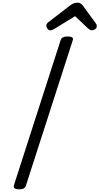

<svg xmlns="http://www.w3.org/2000/svg" viewBox="-20 -1403 744 1437"><path d="M124 14Q101 14 90.5 7Q80 0 84 -16L434 -1103Q439 -1117 451.5 -1123.5Q464 -1130 486 -1130Q510 -1130 520 -1123Q530 -1116 524 -1100L174 -14Q170 0 158 7Q146 14 124 14ZM356 -1176Q344 -1176 335.5 -1188Q327 -1200 327 -1211Q327 -1220 330.5 -1225Q334 -1230 338 -1234L503 -1361Q518 -1373 531.5 -1378Q545 -1383 561 -1383Q574 -1383 584 -1376.5Q594 -1370 603 -1357L698 -1227Q703 -1220 703.5 -1214.5Q704 -1209 704 -1204Q704 -1192 691 -1184Q678 -1176 669 -1176Q659 -1176 652 -1180.5Q645 -1185 637 -1192L542 -1282L387 -1187Q380 -1183 372 -1179.5Q364 -1176 356 -1176Z"/></svg>

Font: Playwrite CU
Style: Regular
Weight: 400
Designer: Veronika Burian, José Scaglione
Foundry: TypeTogether
Version: Version 1.002